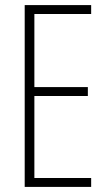

<svg xmlns="http://www.w3.org/2000/svg" viewBox="-20 -734 425 754"><path d="M338 0V-35H115V-357H325V-392H115V-679H338V-714H77V0Z"/></svg>

Font: Noto Sans Kannada ExtraCondensed ExtraLight
Style: Regular
Weight: 200
Width: 2
Designer: Jelle Bosma - Monotype Design Team
Foundry: Monotype Imaging Inc.
Version: Version 2.005